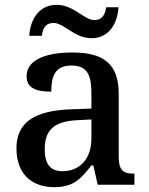

<svg xmlns="http://www.w3.org/2000/svg" viewBox="-20 -764 615 794"><path d="M359 -606C430 -606 466 -666 470 -734H419C415 -707 405 -681 370 -681C328 -681 285 -744 214 -744C142 -744 105 -684 101 -616H153C157 -643 165 -669 202 -669C245 -669 287 -606 359 -606ZM204 10C285 10 315 -25 358 -80H366L384 0H536V-46H532C487 -46 471 -62 471 -117V-375C471 -501 407 -547 279 -547C175 -547 90 -519 90 -449C90 -402 125 -385 192 -385C192 -447 207 -493 275 -493C348 -493 358 -444 358 -373V-315L275 -312C123 -307 48 -258 48 -151C48 -41 115 10 204 10ZM238 -56C188 -56 165 -86 165 -146C165 -222 198 -262 300 -267L358 -270V-191C358 -108 311 -56 238 -56Z"/></svg>

Font: Noto Naskh Arabic UI Medium
Style: Regular
Weight: 500
Designer: Monotype Design Team, David Williams, Mohamad Dakak and Nizar Qandah
Foundry: Monotype Imaging Inc.
Version: Version 2.014